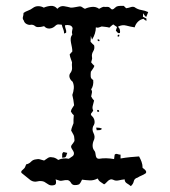

<svg xmlns="http://www.w3.org/2000/svg" viewBox="-20 -631 577 653"><path d="M129 -605Q140 -610 153 -611Q166 -612 175 -601Q185 -612 197.5 -610Q210 -608 221 -605Q228 -605 235 -606.5Q242 -608 249 -609Q255 -610 259.5 -606.5Q264 -603 269 -601Q279 -606 292.5 -607.5Q306 -609 317 -601Q321 -603 324.5 -605Q328 -607 333 -608Q337 -607 341 -607.5Q345 -608 350 -607Q354 -605 357.5 -601Q361 -597 367 -601Q369 -603 371.5 -605Q374 -607 377 -609Q383 -611 389 -611Q395 -611 401 -611Q403 -609 405 -607Q407 -605 409 -603Q417 -604 424 -606.5Q431 -609 437 -607Q448 -599 460.5 -597Q473 -595 484 -590Q482 -585 480.5 -581Q479 -577 477 -573Q471 -578 467 -586Q467 -584 466.5 -580Q466 -576 466 -574L478 -568V-560Q472 -563 468 -567Q457 -565 449 -557Q441 -549 438 -538Q424 -540 409.5 -544Q395 -548 381 -540Q386 -536 387.5 -530.5Q389 -525 388 -519Q383 -517 379.5 -520.5Q376 -524 374 -527Q375 -530 376 -533Q377 -536 378 -539Q375 -541 371.5 -543.5Q368 -546 365 -548Q361 -545 358 -542.5Q355 -540 352 -537Q345 -539 339 -539.5Q333 -540 326 -541Q321 -539 316 -537.5Q311 -536 306 -538Q306 -517 293 -496Q292 -499 291 -502.5Q290 -506 289 -509Q289 -504 288.5 -499Q288 -494 288 -489Q291 -485 294 -482.5Q297 -480 300 -477Q303 -466 297 -456.5Q291 -447 293 -436Q294 -432 292.5 -428Q291 -424 290 -419Q292 -416 295 -413Q298 -410 301 -407Q299 -401 295.5 -396.5Q292 -392 289 -387Q288 -379 288.5 -371Q289 -363 297 -359Q299 -340 290 -327Q294 -321 292.5 -315Q291 -309 290 -303Q292 -299 294.5 -295.5Q297 -292 300 -289Q298 -280 295.5 -271.5Q293 -263 297 -255Q295 -251 291 -246.5Q287 -242 292 -237Q300 -230 301.5 -220Q303 -210 297 -202Q292 -190 298 -178.5Q304 -167 300 -156Q295 -146 295 -135.5Q295 -125 302 -117Q304 -114 304.5 -109.5Q305 -105 306 -100.5Q307 -96 309.5 -93.5Q312 -91 317 -91Q340 -95 368 -90Q369 -94 369 -97.5Q369 -101 370 -105Q374 -109 379.5 -107Q385 -105 390 -105V-92Q407 -95 422.5 -96.5Q438 -98 453 -99Q458 -90 461.5 -80.5Q465 -71 465 -60Q470 -57 474.5 -52Q479 -47 476 -42Q469 -37 461.5 -34Q454 -31 448 -27Q437 -24 435 -14.5Q433 -5 425 2Q419 -3 411.5 -7.5Q404 -12 404 -21Q394 -20 383.5 -17.5Q373 -15 364 -20Q359 -22 355 -20.5Q351 -19 347.5 -16Q344 -13 341 -9.5Q338 -6 334 -4Q327 -9 321.5 -12.5Q316 -16 312 -24Q299 -17 286 -17.5Q273 -18 259 -20Q257 -16 255 -12Q253 -8 249 -4Q242 -1 233.5 -1.5Q225 -2 221 -10Q216 -18 209 -18.5Q202 -19 194 -17Q187 -15 181.5 -17Q176 -19 169 -21Q171 -16 170.5 -9Q170 -2 162 -1Q152 1 145 -3.5Q138 -8 130 -13Q119 -17 107 -14Q95 -11 84 -18Q76 -25 68.5 -30.5Q61 -36 53 -43Q51 -48 54.5 -51Q58 -54 62 -58Q65 -61 66 -64.5Q67 -68 69 -72Q79 -74 85.5 -81Q92 -88 102 -89Q110 -91 116 -89Q122 -87 130 -85Q136 -89 142.5 -93.5Q149 -98 157 -96Q167 -96 178 -87Q195 -95 214 -91Q220 -95 226.5 -99.5Q233 -104 231 -113Q229 -118 226.5 -121.5Q224 -125 222 -130Q221 -134 223.5 -137.5Q226 -141 228.5 -144Q231 -147 232.5 -150Q234 -153 233 -158Q233 -167 229.5 -173.5Q226 -180 222 -187Q223 -194 225.5 -200Q228 -206 230 -212Q230 -219 230 -225Q230 -231 231 -239Q225 -244 221 -252Q222 -258 225.5 -263Q229 -268 232 -273Q230 -292 226 -308Q230 -319 231 -330.5Q232 -342 227 -353Q219 -359 216.5 -368Q214 -377 221 -385Q226 -393 225 -402Q224 -411 225 -419Q223 -426 220.5 -432Q218 -438 217 -446Q223 -452 226 -456Q226 -463 224.5 -470.5Q223 -478 221.5 -485.5Q220 -493 220.5 -500Q221 -507 226 -514Q224 -519 225 -524.5Q226 -530 227 -535Q225 -543 217 -545Q209 -547 201 -545Q201 -539 203.5 -532.5Q206 -526 205 -520Q203 -519 201 -518Q199 -517 198 -517Q198 -525 195 -532Q192 -539 190 -547Q184 -548 178.5 -548Q173 -548 168 -543Q160 -535 149 -534Q138 -533 130 -542Q126 -541 121.5 -540Q117 -539 112 -539Q104 -538 99 -542.5Q94 -547 86 -547Q79 -545 71 -549Q63 -553 61 -561Q56 -567 58 -573.5Q60 -580 60 -587Q67 -592 75.5 -595Q84 -598 92 -604Q100 -610 110 -610Q120 -610 129 -605ZM381 -512Q388 -516 385 -507Q377 -505 381 -512ZM312 -497Q320 -498 318 -491Q311 -490 312 -497ZM311 -257Q318 -258 317 -251Q308 -249 311 -257ZM307 -197Q312 -197 317 -196.5Q322 -196 327 -193Q324 -189 319 -188.5Q314 -188 309 -188Q309 -190 308 -192.5Q307 -195 307 -197ZM196 -114Q198 -113 202 -112.5Q206 -112 209 -111Q207 -108 206 -103Q205 -98 201 -96Q199 -95 196 -95Q193 -95 191 -95Q192 -100 191.5 -105Q191 -110 196 -114Z"/></svg>

Font: ErikasBuero
Style: Regular
Weight: 400
Designer: Peter Wiegel
Foundry: Peter Wiegel
Version: Version 1.006